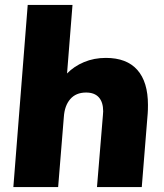

<svg xmlns="http://www.w3.org/2000/svg" viewBox="-20 -756 664 776"><path d="M578 -332Q578 -310 577 -298L553 0H372L396 -291L397 -306Q397 -343 379.5 -362.5Q362 -382 328 -382Q287 -382 264 -355.5Q241 -329 238 -283L215 0H34L92 -736H273L251 -459Q279 -488 319.5 -505Q360 -522 408 -522Q492 -522 535 -473.5Q578 -425 578 -332Z"/></svg>

Font: Muli Black
Style: Italic
Weight: 900
Italic angle: -4.541°
Designer: Vernon Adams
Foundry: Vernon Adams
Version: Version 2.001